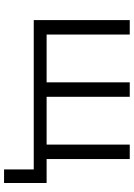

<svg xmlns="http://www.w3.org/2000/svg" viewBox="127 -652 675 970"><g transform="rotate(90 465.0 -167.5)"><path d="M836.5 150V0H739V-65H905V150ZM82 0V-485H155V-65H396.5V-485H469.5V-65H711V-485H784V0Z"/></g></svg>

Font: Geologica Roman ExtraLight
Style: Regular
Weight: 250
Designer: Sindre Bremnes, Frode Helland
Foundry: Monokrom Skriftforlag AS
Version: Version 1.010;gftools[0.9.28]